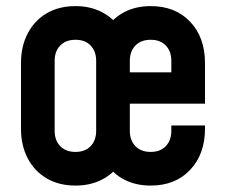

<svg xmlns="http://www.w3.org/2000/svg" viewBox="-20 -580 719 613"><path d="M221 12.5Q168.5 12.5 129.5 -10.2Q90.5 -33 68.8 -74Q47 -115 47 -169.5V-378.5Q47 -432.5 68.8 -473.8Q90.5 -515 129.5 -537.8Q168.5 -560.5 221 -560.5Q267.5 -560.5 304 -542Q340.5 -523.5 363.5 -490H320Q342 -523.5 378.2 -542Q414.5 -560.5 461 -560.5Q540 -560.5 587.2 -510.5Q634.5 -460.5 634.5 -378.5V-249H394.5V-162Q394.5 -132 412.2 -113.5Q430 -95 461 -95Q492 -95 509.5 -113.5Q527 -132 527 -162V-179.5H634.5V-169.5Q634.5 -88 587.2 -37.8Q540 12.5 461 12.5Q414.5 12.5 378.2 -5.8Q342 -24 320 -58H363.5Q340.5 -24 304 -5.8Q267.5 12.5 221 12.5ZM221 -95Q252 -95 269.5 -113.5Q287 -132 287 -162V-386Q287 -416 269.5 -434.5Q252 -453 221 -453Q190 -453 172.2 -434.5Q154.5 -416 154.5 -386V-162Q154.5 -132 172.2 -113.5Q190 -95 221 -95ZM394.5 -349H527V-386Q527 -416 509.5 -434.5Q492 -453 461 -453Q430 -453 412.2 -434.5Q394.5 -416 394.5 -386Z"/></svg>

Font: Mohave SemiBold
Style: Regular
Weight: 600
Designer: Gumpita Rahayu
Foundry: Tokotype
Version: Version 2.003